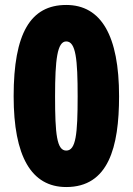

<svg xmlns="http://www.w3.org/2000/svg" viewBox="-20 -744 535 774"><path d="M460 -356C460 -600 388 -724 247 -724C103 -724 35 -610 35 -356C35 -114 106 10 247 10C417 10 460 -150 460 -356ZM202 -356C202 -504 211 -577 247 -577C286 -577 293 -504 293 -356C293 -203 286 -137 247 -137C209 -137 202 -203 202 -356Z"/></svg>

Font: Noto Sans Arabic UI XCn Bk
Style: Regular
Weight: 900
Width: 2
Designer: Monotype Design Team, Nadine Chahine and Nizar Qandah
Foundry: Monotype Imaging Inc.
Version: Version 2.010